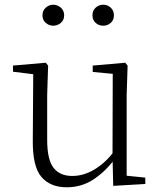

<svg xmlns="http://www.w3.org/2000/svg" viewBox="-20 -780 683 814"><path d="M263 14Q193 14 155.5 -30Q118 -74 119 -185L121 -478L140 -463L35 -476V-502L174 -514L184 -502L180 -377V-188Q180 -103 207 -68.5Q234 -34 286 -34Q334 -34 379.5 -61Q425 -88 463 -137L482 -103H464Q425 -51 375 -18.5Q325 14 263 14ZM460 8 457 -116V-117L458 -467L373 -475V-502L511 -514L521 -502L517 -377V-35L596 -27V0ZM205 -671Q188 -671 174 -683Q160 -695 160 -715Q160 -735 174 -747.5Q188 -760 205 -760Q224 -760 238 -747.5Q252 -735 252 -715Q252 -695 238 -683Q224 -671 205 -671ZM418 -671Q399 -671 385.5 -683Q372 -695 372 -715Q372 -735 385.5 -747.5Q399 -760 418 -760Q436 -760 449.5 -747.5Q463 -735 463 -715Q463 -695 449.5 -683Q436 -671 418 -671Z"/></svg>

Font: Early Summer Mincho VF
Style: Regular
Weight: 250
Designer: GuiWonder
Version: Version 1.002